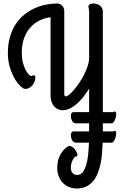

<svg xmlns="http://www.w3.org/2000/svg" viewBox="-20 -720 702 1094"><path d="M564.9 92.8Q564 122.6 561.5 153.3Q559.1 184.1 553 213.1Q546.9 242.2 536.6 267.8Q526.4 293.5 510.3 312.5Q494.1 331.5 471.4 342.8Q448.7 354 418 354Q392.6 354 371.8 345Q351.1 335.9 336.4 320.1Q321.8 304.2 314 282.7Q306.2 261.2 306.2 235.8Q306.2 197.8 320.6 167.5Q335 137.2 362.8 116.2Q368.7 111.8 376 111.8Q384.3 111.8 392.3 117.4Q400.4 123 406.7 131.1Q413.1 139.2 417 147.9Q420.9 156.7 420.9 163.1Q420.9 167 419.2 169.4Q417.5 171.9 413.1 171.9Q412.1 171.9 411.1 171.4Q410.2 170.9 409.2 170.9Q383.8 197.8 383.8 233.9Q383.8 256.8 394.3 266.8Q404.8 276.9 419.9 276.9Q439 276.9 451.4 261Q463.9 245.1 471.4 219.2Q479 193.4 482.4 160.4Q485.8 127.4 486.8 92.8H413.1Q405.3 92.8 399.7 88.9Q394 85 390.6 78.6Q387.2 72.3 385.5 64.5Q383.8 56.6 383.8 48.8Q383.8 40.5 387.7 34.7Q391.6 28.8 398.9 28.8H487.8V-17.1H413.1Q405.3 -17.1 399.7 -21Q394 -24.9 390.6 -31.2Q387.2 -37.6 385.5 -45.4Q383.8 -53.2 383.8 -61Q383.8 -69.3 387.7 -75.2Q391.6 -81.1 398.9 -81.1H487.8V-215.8Q472.2 -189.9 454.6 -167.5Q437 -145 417.7 -128.2Q398.4 -111.3 377.9 -101.6Q357.4 -91.8 335.9 -91.8Q325.7 -91.8 313.7 -96.2Q301.8 -100.6 291.5 -110.6Q281.2 -120.6 274.7 -137.5Q268.1 -154.3 268.1 -179.2V-622.1Q234.4 -617.7 204.6 -603Q174.8 -588.4 152.3 -563Q129.9 -537.6 116.9 -501.5Q104 -465.3 104 -418Q104 -387.7 110.4 -363.5Q116.7 -339.4 125.5 -322.5Q134.3 -305.7 143.3 -296.4Q152.3 -287.1 157.2 -287.1Q161.6 -287.1 165.3 -289.1Q168.9 -291 172.9 -291Q181.2 -291 181.2 -278.8Q181.2 -263.2 174.1 -248.8Q167 -234.4 156 -225.3Q145 -216.3 132.3 -213.9Q119.6 -211.4 108.9 -219.2Q95.7 -228 81.1 -246.1Q66.4 -264.2 54 -289.8Q41.5 -315.4 33.2 -347.7Q24.9 -379.9 24.9 -418Q24.9 -470.7 37.6 -512.5Q50.3 -554.2 71.5 -585.4Q92.8 -616.7 121.1 -638.7Q149.4 -660.6 180.7 -674.3Q211.9 -688 244.4 -694.1Q276.9 -700.2 306.2 -700.2Q314 -700.2 321.3 -697Q328.6 -693.8 334 -688.2Q339.4 -682.6 342.8 -674.8Q346.2 -667 346.2 -658.2V-185.1Q346.2 -175.3 349.1 -173.1Q352.1 -170.9 355 -170.9Q362.3 -170.9 375 -181.4Q387.7 -191.9 402.6 -209.2Q417.5 -226.6 432.6 -249.3Q447.8 -272 460 -296.4Q472.2 -320.8 480 -345.2Q487.8 -369.6 487.8 -391.1V-650.9Q487.8 -665 485.8 -671.4Q483.9 -677.7 483.9 -683.1Q483.9 -690.4 491.7 -695.3Q499.5 -700.2 509.8 -700.2Q534.7 -700.2 550.3 -687.3Q565.9 -674.3 565.9 -655.8V-81.1H625Q632.8 -86.9 636.7 -84.2Q640.6 -81.5 641.6 -74.5Q642.6 -67.4 640.9 -57.6Q639.2 -47.9 635.5 -38.8Q631.8 -29.8 627 -23.4Q622.1 -17.1 616.2 -17.1H565.9V4.9V28.8H625Q632.8 22.9 636.7 25.6Q640.6 28.3 641.6 35.4Q642.6 42.5 640.9 52.2Q639.2 62 635.5 71Q631.8 80.1 627 86.4Q622.1 92.8 616.2 92.8Z"/></svg>

Font: Grand Hotel
Style: Regular
Weight: 400
Designer: Brian J. Bonislawsky & Jim Lyles for Astigmatic (AOETI)
Foundry: Astigmatic (AOETI)
Version: Version 001.000